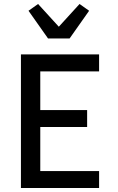

<svg xmlns="http://www.w3.org/2000/svg" viewBox="-20 -943 590 963"><path d="M85 0V-670H477V-585H182V-391H417V-306H182V-85H477V0ZM221 -750 123 -889 171 -923 275 -809 379 -923 427 -889 329 -750Z"/></svg>

Font: Lode Dark
Style: Bold
Weight: 700
Monospace: yes
Designer: Belleve Invis
Foundry: Belleve Invis
Version: Version 29.2.0; ttfautohint (v1.8.3)